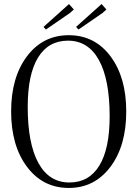

<svg xmlns="http://www.w3.org/2000/svg" viewBox="-20 -911 678 949"><path d="M321 -891 345 -864 326 -847 207 -765 195 -778ZM482 -891 506 -864 487 -847 368 -765 356 -778ZM604 -360Q604 -190 525.5 -86Q447 18 320 18Q192 18 113.5 -86.5Q35 -191 35 -360Q35 -529 113.5 -633Q192 -737 320 -737Q448 -737 526 -633Q604 -529 604 -360ZM117 -383Q117 -201 170 -105Q223 -9 323 -9Q420 -9 471 -92.5Q522 -176 522 -336Q522 -518 469 -614Q416 -710 316 -710Q219 -710 168 -626.5Q117 -543 117 -383Z"/></svg>

Font: Foglihten068fMac
Style: Regular
Weight: 500
Designer: gluk (gluksza@wp.pl)
Foundry: gluk (gluksza@wp.pl)
Version: Version 0.68